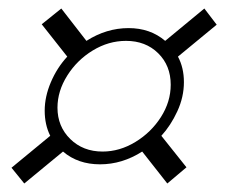

<svg xmlns="http://www.w3.org/2000/svg" viewBox="-20 -520 529 451"><path d="M138 -387 78 -463 124 -500 183 -424Q230 -454 282 -454Q333 -454 368 -424L460 -500L489 -462L398 -387Q412 -361 412 -327Q412 -292 396.5 -258.5Q381 -225 359 -201L418 -127L373 -89L314 -164Q267 -134 215 -134Q163 -134 128 -164L37 -89L7 -126L98 -201Q85 -227 85 -260Q85 -293 99.5 -327Q114 -361 138 -387ZM221 -164Q261 -164 298 -186.5Q335 -209 358 -245Q381 -281 381 -321Q381 -366 351.5 -395Q322 -424 276 -424Q235 -424 198 -401.5Q161 -379 138 -342.5Q115 -306 115 -267Q115 -223 145 -193.5Q175 -164 221 -164Z"/></svg>

Font: Arapey
Style: Italic
Weight: 400
Italic angle: -12°
Designer: Eduardo Rodriguez Tunni
Foundry: Eduardo Rodriguez Tunni
Version: Version 3.000